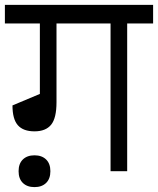

<svg xmlns="http://www.w3.org/2000/svg" viewBox="-30 -700 646 785"><path d="M596 -604H490V0H422V-604H201V-282Q201 -217 179 -190Q157 -163 111 -163Q65 -163 43 -188Q21 -213 21 -269L133 -316V-604H-10V-680H596ZM176 0Q176 31 158.5 48Q141 65 111 65Q81 65 63.5 48Q46 31 46 0Q46 -31 63.5 -48Q81 -65 111 -65Q141 -65 158.5 -48Q176 -31 176 0Z"/></svg>

Font: Rhodium Libre
Style: Regular
Weight: 400
Designer: James Puckett
Foundry: Dunwich Type Founders
Version: Version 1.001; ttfautohint (v1.3)